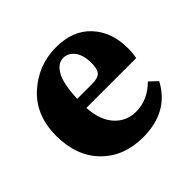

<svg xmlns="http://www.w3.org/2000/svg" viewBox="-134 -638 790 790"><g transform="rotate(-45 260.5 -243.0)"><path d="M198 -289H284Q319 -289 331.5 -303Q344 -317 344 -351Q344 -398 324.5 -423.5Q305 -449 276 -449Q244 -449 222.5 -411Q201 -373 198 -289ZM454 -134 488 -102Q426 15 278 15Q167 15 98 -54.5Q29 -124 29 -243Q29 -362 106 -431.5Q183 -501 287 -501Q384 -501 438.5 -442Q493 -383 493 -290Q493 -256 488 -236H198Q203 -160 240 -120Q277 -80 332 -80Q400 -80 454 -134Z"/></g></svg>

Font: TypoPRO Source Serif Pro
Style: Bold
Weight: 700
Designer: Frank Grießhammer
Foundry: Adobe Systems Incorporated
Version: Version 1.017;PS 1.0;hotconv 1.0.79;makeotf.lib2.5.61930